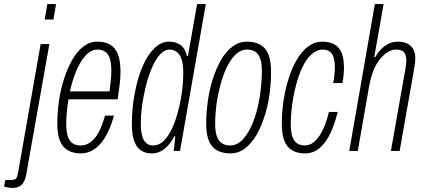

<svg xmlns="http://www.w3.org/2000/svg" viewBox="-98 -743 2085 945"><path d="M122 -647 135 -723H178L165 -647ZM-34 182Q-41 182 -49.5 181Q-58 180 -66 178.5Q-74 177 -78 175L-72 143H-45Q-24 143 -18 134.5Q-12 126 -8 101L102 -526H145L32 111Q28 137 18.5 153Q9 169 -4.5 175.5Q-18 182 -34 182Z M299 12Q263 12 237 -2.5Q211 -17 197.5 -49Q184 -81 184 -134Q184 -189 192 -245Q200 -301 216 -351Q233 -405 257 -447.5Q281 -490 312.5 -514Q344 -538 380 -538Q418 -538 443.5 -523.5Q469 -509 482 -476.5Q495 -444 495 -390Q495 -357 490.5 -322Q486 -287 481 -254H239Q234 -223 231 -192.5Q228 -162 228 -134Q228 -96 235.5 -72.5Q243 -49 259 -38Q275 -27 298 -27Q321 -27 339.5 -38Q358 -49 373 -69Q388 -89 399 -116Q410 -143 419 -174H463Q452 -134 436.5 -100Q421 -66 401 -41Q381 -16 355.5 -2Q330 12 299 12ZM246 -293H441Q444 -319 447 -344.5Q450 -370 450 -393Q450 -430 443 -453.5Q436 -477 420.5 -488Q405 -499 381 -499Q350 -499 323.5 -470Q297 -441 277.5 -394.5Q258 -348 246 -293Z M648 12Q618 12 596 -2.5Q574 -17 562.5 -49Q551 -81 551 -134Q551 -168 554 -204.5Q557 -241 564 -276Q573 -329 588.5 -376Q604 -423 626 -459.5Q648 -496 675 -517Q702 -538 733 -538Q756 -538 774.5 -530.5Q793 -523 805 -507.5Q817 -492 822 -467H827L872 -723H915L788 0H757L765 -72H760Q744 -39 715.5 -13.5Q687 12 648 12ZM656 -27Q684 -27 707 -49Q730 -71 747.5 -108Q765 -145 777 -190Q786 -222 792 -255Q798 -288 801 -321.5Q804 -355 804 -384Q804 -424 796.5 -449Q789 -474 773.5 -486.5Q758 -499 736 -499Q713 -499 692 -477.5Q671 -456 654.5 -420Q638 -384 625 -339Q616 -305 609 -269.5Q602 -234 598.5 -199.5Q595 -165 595 -135Q595 -80 610 -53.5Q625 -27 656 -27Z M1036 12Q998 12 971 -2.5Q944 -17 930.5 -49Q917 -81 917 -134Q917 -190 925 -246.5Q933 -303 949 -353Q966 -406 990 -448Q1014 -490 1046.5 -514Q1079 -538 1117 -538Q1155 -538 1182 -523.5Q1209 -509 1222.5 -477Q1236 -445 1236 -390Q1236 -333 1228 -275.5Q1220 -218 1203 -168Q1187 -116 1162.5 -75.5Q1138 -35 1106.5 -11.5Q1075 12 1036 12ZM1035 -27Q1071 -27 1100 -60Q1129 -93 1149 -145.5Q1169 -198 1179 -258Q1183 -281 1185.5 -304Q1188 -327 1189.5 -349.5Q1191 -372 1191 -392Q1191 -430 1183 -453.5Q1175 -477 1159 -488Q1143 -499 1118 -499Q1085 -499 1057.5 -470.5Q1030 -442 1010.5 -395Q991 -348 979 -293Q973 -267 969 -239.5Q965 -212 963 -185Q961 -158 961 -134Q961 -96 969 -72.5Q977 -49 994 -38Q1011 -27 1035 -27Z M1403 12Q1367 12 1341 -2.5Q1315 -17 1302 -49Q1289 -81 1289 -134Q1289 -168 1292 -202Q1295 -236 1301 -269Q1310 -319 1326 -367Q1342 -415 1365.5 -453.5Q1389 -492 1420 -515Q1451 -538 1489 -538Q1524 -538 1548 -524.5Q1572 -511 1583.5 -482.5Q1595 -454 1595 -407Q1595 -394 1593 -372.5Q1591 -351 1587 -334H1542Q1545 -348 1547.5 -370.5Q1550 -393 1550 -408Q1550 -440 1544 -460Q1538 -480 1524.5 -489.5Q1511 -499 1490 -499Q1461 -499 1436 -476.5Q1411 -454 1392.5 -416.5Q1374 -379 1361 -331Q1352 -299 1346 -265.5Q1340 -232 1336.5 -198.5Q1333 -165 1333 -134Q1333 -96 1340.5 -72.5Q1348 -49 1363.5 -38Q1379 -27 1402 -27Q1430 -27 1453 -49Q1476 -71 1493 -108.5Q1510 -146 1521 -192H1564Q1550 -134 1528.5 -88Q1507 -42 1476 -15Q1445 12 1403 12Z M1621 0 1747 -723H1790L1744 -462H1749Q1765 -490 1783.5 -506.5Q1802 -523 1821 -530.5Q1840 -538 1858 -538Q1885 -538 1904.5 -529.5Q1924 -521 1935 -503Q1946 -485 1946 -454Q1946 -444 1944.5 -432.5Q1943 -421 1941 -408L1869 0H1826L1897 -402Q1899 -414 1900.5 -424.5Q1902 -435 1902 -445Q1902 -462 1897.5 -474Q1893 -486 1882 -492.5Q1871 -499 1852 -499Q1832 -499 1812 -487.5Q1792 -476 1773 -453Q1754 -430 1740 -395.5Q1726 -361 1718 -314L1663 0Z"/></svg>

Font: Archivo ExtraCondensed Thin
Style: Italic
Weight: 250
Width: 2
Italic angle: -10°
Designer: Hector Gatti
Foundry: Omnibus-Type
Version: Version 2.001